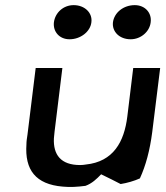

<svg xmlns="http://www.w3.org/2000/svg" viewBox="-20 -728 646 748"><path d="M190 -641C186 -605 211 -575 251 -575C294 -575 332 -605 336 -641C341 -678 310 -708 267 -708C227 -708 195 -679 190 -641ZM420 -641C416 -605 445 -575 489 -575C529 -575 563 -605 567 -641C572 -678 545 -708 505 -708C461 -708 425 -679 420 -641ZM450 -11C475 -15 503 -23 525 -33C548 -83 564 -143 573 -213L604 -463H499L476 -274C464 -176 422 -98 314 -87C309 -86 300 -85 292 -85C217 -85 187 -125 190 -189C191 -206 194 -225 196 -243L223 -463H119L87 -203C85 -190 83 -178 83 -166C76 -66 119 -10 224 -1C254 2 282 0 313 -4C338 -13 357 -31 374 -49C402 -36 430 -21 450 -11Z"/></svg>

Font: Bluebird
Style: LiExtObl
Weight: 300
Designer: Jasper
Foundry: Cannot Into Space Fonts
Version: Version 0.98